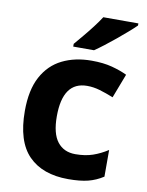

<svg xmlns="http://www.w3.org/2000/svg" viewBox="-87 -828 687 900"><g transform="rotate(10 257.0 -378.0)"><path d="M300 10Q178 10 111.5 -57.5Q45 -125 45 -270Q45 -370 79 -433Q113 -496 173.5 -526Q234 -556 313 -556Q369 -556 410.5 -545Q452 -534 483 -519L439 -404Q404 -418 373.5 -427Q343 -436 313 -436Q197 -436 197 -271Q197 -189 227.5 -150Q258 -111 313 -111Q360 -111 396 -123.5Q432 -136 466 -158V-31Q432 -9 394.5 0.5Q357 10 300 10ZM498 -756Q484 -742 461 -722Q438 -702 411.5 -680Q385 -658 359.5 -638.5Q334 -619 315 -606H216V-619Q232 -638 253.5 -663.5Q275 -689 296 -716.5Q317 -744 331 -766H498Z"/></g></svg>

Font: Noto Sans Hanifi Rohingya
Style: Bold
Weight: 700
Designer: Monotype Design Team and DaltonMaag
Foundry: Google LLC
Version: Version 2.102; ttfautohint (v1.8.4.7-5d5b)